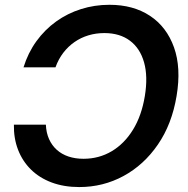

<svg xmlns="http://www.w3.org/2000/svg" viewBox="-20 -758 771 789"><path d="M305.7 10.7Q242.7 10.7 192.4 -8.1Q142.1 -26.9 107.2 -61.3Q72.3 -95.7 54.2 -142.6Q36.1 -189.5 37.1 -245.6H168.5Q169.9 -212.4 181.6 -186.3Q193.4 -160.2 213.6 -142.1Q233.9 -124 261.7 -114.7Q289.6 -105.5 323.2 -105.5Q386.7 -105.5 439 -136.5Q491.2 -167.5 526.6 -225.1Q562 -282.7 575.2 -363.3Q588.4 -443.8 572 -501.7Q555.7 -559.6 513.9 -590.8Q472.2 -622.1 408.7 -622.1Q374.5 -622.1 343.5 -612.8Q312.5 -603.5 286.4 -585.4Q260.3 -567.4 240.2 -541.3Q220.2 -515.1 208 -481.4H76.7Q95.2 -541 129.6 -588.6Q164.1 -636.2 210.7 -669.7Q257.3 -703.1 313 -720.7Q368.7 -738.3 429.7 -738.3Q527.8 -738.3 596.4 -692.9Q665 -647.5 695.1 -563.2Q725.1 -479 705.6 -363.3Q686.5 -248 628.9 -164.1Q571.3 -80.1 487.5 -34.7Q403.8 10.7 305.7 10.7Z"/></svg>

Font: Inter 24pt SemiBold
Style: Italic
Weight: 600
Italic angle: -9.3988°
Designer: Rasmus Andersson
Foundry: rsms
Version: Version 4.001;git-66647c0bb